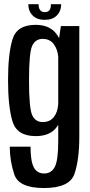

<svg xmlns="http://www.w3.org/2000/svg" viewBox="-20 -664 444 943"><path d="M195.5 259.5Q72.5 259.5 50.2 192.8Q28 126 28 56.5H130Q130 127 145.8 157.5Q161.5 188 197 188Q232 188 249 156Q266 124 266 28.5V-448L279 -536H369.5V7Q369.5 120 345.8 189.8Q322 259.5 195.5 259.5ZM155.5 4.5Q63 4.5 41.2 -68.2Q19.5 -141 19.5 -270Q19.5 -398 41 -470Q62.5 -542 154.5 -542Q219.5 -542 253 -502.5Q286.5 -463 288 -398L266 -384.5Q263.5 -420 244.5 -446.5Q225.5 -473 189.5 -473Q154 -473 138.2 -439.2Q122.5 -405.5 122.5 -269.5Q122.5 -132 138.2 -98.2Q154 -64.5 189.5 -64.5Q225 -64.5 244.2 -88.8Q263.5 -113 266 -153.5L288 -140.5Q286 -71.5 253.5 -33.5Q221 4.5 155.5 4.5ZM199.5 -566.5Q161.5 -566.5 140.2 -588.2Q119 -610 119 -643.5H169.5Q169.5 -604.5 199.5 -604.5Q216 -604.5 223 -614Q230 -623.5 230 -643.5H280.5Q280.5 -610 259.2 -588.2Q238 -566.5 199.5 -566.5Z"/></svg>

Font: Anybody Narrow Medium
Style: Regular
Weight: 500
Width: 3
Designer: Tyler Finck
Foundry: Etcetera Type Company
Version: Version 1.000; ttfautohint (v1.8)